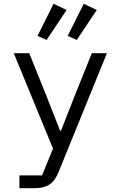

<svg xmlns="http://www.w3.org/2000/svg" viewBox="-20 -798 640 1018"><path d="M467 -516H547L291 113Q282 135 271 151.5Q260 168 245 178.5Q230 189 209 194.5Q188 200 159 200H83V132H203L261 -10L53 -516H135L222 -300L299 -104H303L380 -300ZM227 -586 179 -608 264 -778 333 -745ZM387 -586 339 -608 424 -778 493 -745Z"/></svg>

Font: IBM Plaex Mono
Style: Regular
Weight: 400
Designer: Mike Abbink, Paul van der Laan, Pieter van Rosmalen
Foundry: Bold Monday
Version: Version 2.003